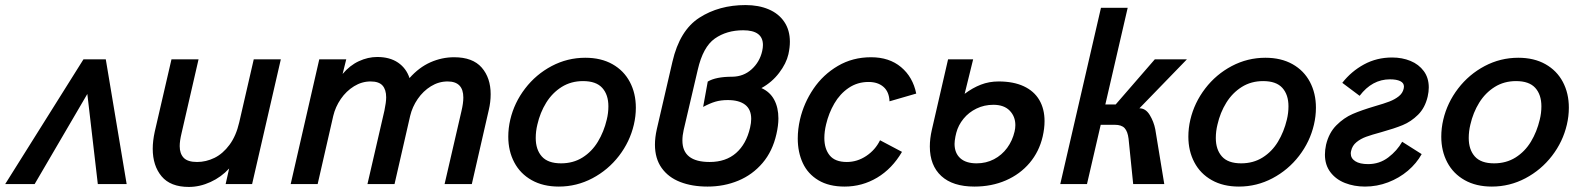

<svg xmlns="http://www.w3.org/2000/svg" viewBox="-74 -720 6183 751"><path d="M-53.7 0 252.4 -487.8H339.8L421.4 0H308.6L267.6 -352.5L61.5 0Z M523.4 -138.2Q523.4 -168.5 531.2 -204.6L596.7 -487.8H702.6L636.2 -199.2Q628.9 -168.9 628.9 -148.4Q628.9 -119.1 644.5 -102.8Q660.2 -86.4 696.8 -86.4Q731.9 -86.4 764.9 -102.5Q797.9 -118.7 823.7 -153.6Q849.6 -188.5 861.8 -241.7L918.5 -487.8H1024.4L912.1 0H808.6L822.3 -61Q791.5 -27.3 749.5 -8.1Q707.5 11.2 664.6 11.2Q592.8 11.2 558.1 -30.3Q523.4 -71.8 523.4 -138.2Z M1174.8 -487.8H1280.3L1266.1 -430.7Q1294.4 -464.4 1329.8 -480.7Q1365.2 -497.1 1401.4 -497.1Q1450.7 -497.1 1482.9 -475.1Q1515.1 -453.1 1527.8 -414.6Q1564.9 -456.5 1609.6 -476.3Q1654.3 -496.1 1702.1 -496.1Q1774.9 -496.1 1810.1 -455.8Q1845.2 -415.5 1845.2 -351.6Q1845.2 -320.8 1837.9 -290L1771.5 0H1665L1731 -285.6Q1738.3 -316.4 1738.3 -338.4Q1738.3 -401.4 1676.8 -401.4Q1642.1 -401.4 1611.6 -382.6Q1581.1 -363.8 1559.8 -332.8Q1538.6 -301.8 1530.3 -266.6L1469.2 0H1363.3L1429.7 -287.6Q1436.5 -320.3 1436.5 -339.4Q1436.5 -369.1 1422.4 -385.3Q1408.2 -401.4 1375.5 -401.4Q1341.3 -401.4 1310.8 -382.6Q1280.3 -363.8 1259 -332.8Q1237.8 -301.8 1229.5 -266.6L1168.5 0H1063Z M1914.1 -185.5Q1914.1 -218.8 1921.9 -252Q1937.5 -318.4 1980 -373.8Q2022.5 -429.2 2084 -461.7Q2145.5 -494.1 2215.3 -494.1Q2276.9 -494.1 2321.5 -469Q2366.2 -443.8 2389.6 -399.4Q2413.1 -355 2413.1 -298.8Q2413.1 -265.6 2405.3 -232.4Q2389.6 -165.5 2347.2 -110.4Q2304.7 -55.2 2243.2 -22.7Q2181.6 9.8 2111.8 9.8Q2050.3 9.8 2005.6 -15.4Q1960.9 -40.5 1937.5 -85Q1914.1 -129.4 1914.1 -185.5ZM2299.3 -252Q2305.7 -277.8 2305.7 -304.2Q2305.7 -349.6 2281.7 -376.2Q2257.8 -402.8 2206.5 -402.8Q2159.7 -402.8 2123 -379.9Q2086.4 -356.9 2062.5 -318.4Q2038.6 -279.8 2027.8 -232.4Q2021.5 -206.5 2021.5 -180.2Q2021.5 -134.8 2045.4 -107.9Q2069.3 -81.1 2120.6 -81.1Q2168 -81.1 2204.6 -104Q2241.2 -127 2264.6 -165.8Q2288.1 -204.6 2299.3 -252Z M2487.8 -154.3Q2487.8 -182.1 2495.1 -214.8L2556.2 -478.5Q2584.5 -601.1 2661.4 -650.6Q2738.3 -700.2 2842.3 -700.2Q2893.1 -700.2 2932.4 -683.6Q2971.7 -667 2993.7 -634.5Q3015.6 -602.1 3015.6 -556.6Q3015.6 -534.2 3009.8 -507.8Q3001.5 -471.7 2973.6 -435.1Q2945.8 -398.4 2904.3 -375.5Q2937.5 -360.8 2954.1 -330.1Q2970.7 -299.3 2970.7 -256.8Q2970.7 -229.5 2962.9 -195.3Q2947.8 -128.4 2908.7 -82.5Q2869.6 -36.6 2814 -13.4Q2758.3 9.8 2693.4 9.8Q2632.8 9.8 2586.4 -8.3Q2540 -26.4 2513.9 -63.2Q2487.8 -100.1 2487.8 -154.3ZM2859.9 -220.7Q2864.3 -239.7 2864.3 -254.9Q2864.3 -292 2840.6 -310.3Q2816.9 -328.6 2772.5 -328.6Q2745.6 -328.6 2724.1 -322.3Q2702.6 -315.9 2676.3 -301.8L2694.3 -400.9Q2726.1 -419.9 2790 -419.9Q2834.5 -420.4 2866 -449Q2897.5 -477.5 2907.2 -520Q2910.2 -533.2 2910.2 -543.9Q2910.2 -601.6 2833 -601.6Q2768.1 -601.6 2721.9 -569.1Q2675.8 -536.6 2655.3 -447.3L2600.1 -211.4Q2595.2 -189.9 2595.2 -170.4Q2595.2 -86.4 2701.7 -86.4Q2765.1 -86.4 2805.2 -121.6Q2845.2 -156.7 2859.9 -220.7Z M3046.4 -178.2Q3046.4 -214.8 3055.2 -252.9Q3070.3 -317.4 3107.9 -372.8Q3145.5 -428.2 3203.4 -462.2Q3261.2 -496.1 3333 -496.1Q3404.3 -496.1 3450.4 -457.5Q3496.6 -418.9 3509.8 -354L3405.3 -323.7Q3403.8 -360.8 3381.8 -380.1Q3359.9 -399.4 3323.2 -399.4Q3279.8 -399.4 3245.6 -376.2Q3211.4 -353 3189.5 -315.2Q3167.5 -277.3 3157.2 -233.4Q3150.4 -205.1 3150.4 -180.2Q3150.4 -137.7 3171.4 -112.1Q3192.4 -86.4 3238.3 -86.4Q3278.8 -86.4 3314.2 -109.9Q3349.6 -133.3 3368.2 -171.4L3454.1 -126Q3415.5 -60.1 3356.9 -25.1Q3298.3 9.8 3229.5 9.8Q3168.5 9.8 3127.2 -14.9Q3085.9 -39.6 3066.2 -82Q3046.4 -124.5 3046.4 -178.2Z M3563 -147Q3563 -177.7 3570.8 -211.9L3634.3 -487.8H3732.4L3699.2 -353Q3730.5 -376.5 3762.7 -388.9Q3794.9 -401.4 3832 -401.4Q3890.1 -401.4 3930.4 -382.6Q3970.7 -363.8 3991.2 -328.9Q4011.7 -293.9 4011.7 -246.1Q4011.7 -217.8 4004.4 -186Q3990.7 -127 3953.4 -82.8Q3916 -38.6 3860.4 -14.4Q3804.7 9.8 3737.3 9.8Q3652.8 9.8 3607.9 -31.5Q3563 -72.8 3563 -147ZM3894.5 -205.6Q3897.5 -218.3 3897.5 -230.5Q3897.5 -264.6 3875.2 -287.4Q3853 -310.1 3811.5 -310.1Q3775.9 -310.1 3745.6 -295.4Q3715.3 -280.8 3694.8 -255.6Q3674.3 -230.5 3666.5 -200.7L3663.1 -186Q3659.7 -168 3659.7 -157.2Q3659.7 -121.6 3681.9 -101.3Q3704.1 -81.1 3746.1 -81.1Q3783.2 -81.1 3814 -97.2Q3844.7 -113.3 3865.5 -141.6Q3886.2 -169.9 3894.5 -205.6Z M4232.4 -689.5H4336.9L4249.5 -311.5H4290L4442.9 -487.8H4568.4L4382.8 -296.4Q4407.2 -296.4 4423.1 -270.3Q4439 -244.1 4444.8 -214.4L4480 0H4358.4L4340.3 -177.7Q4336.9 -205.6 4325 -218.8Q4313 -231.9 4286.1 -231.9H4231.4L4177.7 0H4073.2Z M4574.2 -185.5Q4574.2 -218.8 4582 -252Q4597.7 -318.4 4640.1 -373.8Q4682.6 -429.2 4744.1 -461.7Q4805.7 -494.1 4875.5 -494.1Q4937 -494.1 4981.7 -469Q5026.4 -443.8 5049.8 -399.4Q5073.2 -355 5073.2 -298.8Q5073.2 -265.6 5065.4 -232.4Q5049.8 -165.5 5007.3 -110.4Q4964.8 -55.2 4903.3 -22.7Q4841.8 9.8 4772 9.8Q4710.4 9.8 4665.8 -15.4Q4621.1 -40.5 4597.7 -85Q4574.2 -129.4 4574.2 -185.5ZM4959.5 -252Q4965.8 -277.8 4965.8 -304.2Q4965.8 -349.6 4941.9 -376.2Q4918 -402.8 4866.7 -402.8Q4819.8 -402.8 4783.2 -379.9Q4746.6 -356.9 4722.7 -318.4Q4698.7 -279.8 4688 -232.4Q4681.6 -206.5 4681.6 -180.2Q4681.6 -134.8 4705.6 -107.9Q4729.5 -81.1 4780.8 -81.1Q4828.1 -81.1 4864.7 -104Q4901.4 -127 4924.8 -165.8Q4948.2 -204.6 4959.5 -252Z M5108.4 -115.2Q5108.4 -133.3 5112.8 -153.8Q5124 -200.7 5153.3 -230Q5182.6 -259.3 5217 -274.2Q5251.5 -289.1 5304.2 -304.7Q5339.8 -314.9 5360.8 -323Q5381.8 -331.1 5397.2 -343.3Q5412.6 -355.5 5416.5 -373.5Q5417.5 -379.4 5417.5 -381.3Q5417.5 -395.5 5403.1 -402.6Q5388.7 -409.7 5362.8 -409.7Q5293 -409.7 5244.1 -345.2L5176.3 -396Q5211.4 -440.9 5261.2 -468Q5311 -495.1 5371.1 -495.1Q5410.6 -495.1 5443.1 -481.7Q5475.6 -468.3 5495.1 -441.9Q5514.6 -415.5 5514.6 -377.9Q5514.6 -361.3 5510.3 -342.3Q5500 -298.3 5472.7 -271.2Q5445.3 -244.1 5412.6 -230.7Q5379.9 -217.3 5329.1 -203.1Q5291.5 -192.9 5269.8 -185.1Q5248 -177.2 5231.7 -163.8Q5215.3 -150.4 5210.9 -129.9Q5209.5 -125 5209.5 -119.6Q5209.5 -100.6 5227.1 -89.4Q5244.6 -78.1 5277.3 -78.1Q5321.8 -78.1 5356.2 -104.2Q5390.6 -130.4 5410.6 -165.5L5486.8 -117.2Q5466.8 -81.1 5432.9 -52.2Q5398.9 -23.4 5355.5 -6.8Q5312 9.8 5265.1 9.8Q5222.7 9.8 5187 -4.2Q5151.4 -18.1 5129.9 -46.4Q5108.4 -74.7 5108.4 -115.2Z M5563.5 -185.5Q5563.5 -218.8 5571.3 -252Q5586.9 -318.4 5629.4 -373.8Q5671.9 -429.2 5733.4 -461.7Q5794.9 -494.1 5864.7 -494.1Q5926.3 -494.1 5970.9 -469Q6015.6 -443.8 6039.1 -399.4Q6062.5 -355 6062.5 -298.8Q6062.5 -265.6 6054.7 -232.4Q6039.1 -165.5 5996.6 -110.4Q5954.1 -55.2 5892.6 -22.7Q5831.1 9.8 5761.2 9.8Q5699.7 9.8 5655 -15.4Q5610.4 -40.5 5586.9 -85Q5563.5 -129.4 5563.5 -185.5ZM5948.7 -252Q5955.1 -277.8 5955.1 -304.2Q5955.1 -349.6 5931.2 -376.2Q5907.2 -402.8 5856 -402.8Q5809.1 -402.8 5772.5 -379.9Q5735.8 -356.9 5711.9 -318.4Q5688 -279.8 5677.2 -232.4Q5670.9 -206.5 5670.9 -180.2Q5670.9 -134.8 5694.8 -107.9Q5718.8 -81.1 5770 -81.1Q5817.4 -81.1 5854 -104Q5890.6 -127 5914.1 -165.8Q5937.5 -204.6 5948.7 -252Z"/></svg>

Font: Acari Sans SemiBold
Style: Italic
Weight: 600
Italic angle: -13°
Designer: Alfredo Marco Pradil and Stefan Peev
Foundry: Hanken Design Co.
Version: Version 1.045;January 11, 2019;FontCreator 11.5.0.2425 64-bi